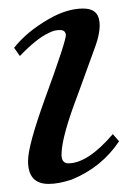

<svg xmlns="http://www.w3.org/2000/svg" viewBox="-20 -433 315 458"><path d="M249.1 -113.1C209.1 -66.3 173.7 -43.4 142.9 -43.4C131.4 -43.4 125.7 -51.4 126.9 -68.6C128 -96 140.6 -141.7 164.6 -204.6L205.7 -317.7C216 -345.1 219.4 -366.9 217.1 -381.7C214.9 -402.3 202.3 -412.6 178.3 -412.6C153.1 -412.6 125.7 -404.6 96 -387.4C60.6 -366.9 33.1 -344 13.7 -318.9L27.4 -299.4C53.7 -326.9 76.6 -345.1 93.7 -353.1C104 -358.9 113.1 -361.1 118.9 -361.1C130.3 -362.3 136 -358.9 137.1 -349.7C138.3 -344 122.3 -292.6 86.9 -196.6C60.6 -123.4 46.9 -74.3 46.9 -49.1C46.9 -12.6 62.9 5.7 96 5.7C112 5.7 130.3 2.3 150.9 -4.6C198.9 -24 236.6 -54.9 264 -96Z"/></svg>

Font: GFS Goschen
Style: Italic
Weight: 400
Designer: George D. Matthiopoulos
Foundry: George D. Matthiopoulos
Version: Fontographer 4.7 9/28/09 FG4M≠0000002248